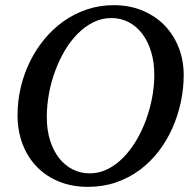

<svg xmlns="http://www.w3.org/2000/svg" viewBox="-20 -707 750 743"><path d="M577.1 -417Q577.1 -466.8 564.7 -507.3Q552.2 -547.9 530 -576.9Q507.8 -606 477.3 -621.6Q446.8 -637.2 411.1 -637.2Q374.5 -637.2 341.8 -621.1Q309.1 -605 281.2 -577.1Q253.4 -549.3 231.2 -512Q209 -474.6 193.4 -432.1Q177.7 -389.6 169.4 -344Q161.1 -298.3 161.1 -253.9Q161.1 -203.1 174.1 -162.8Q187 -122.6 209.2 -94.5Q231.4 -66.4 261.7 -51.3Q292 -36.1 327.1 -36.1Q363.8 -36.1 396.5 -52.5Q429.2 -68.8 457 -97.2Q484.9 -125.5 507.1 -162.8Q529.3 -200.2 544.9 -242.7Q560.5 -285.2 568.8 -329.8Q577.1 -374.5 577.1 -417ZM690.9 -417Q690.9 -364.3 679.7 -311.8Q668.5 -259.3 647 -210.9Q625.5 -162.6 593.8 -121.3Q562 -80.1 520.8 -49.3Q479.5 -18.6 429 -1.2Q378.4 16.1 319.8 16.1Q259.8 16.1 210 -3.7Q160.2 -23.4 124 -60.1Q87.9 -96.7 67.9 -147.9Q47.9 -199.2 47.9 -262.2Q47.9 -315.9 60.1 -368.2Q72.3 -420.4 95.5 -467.8Q118.7 -515.1 151.6 -555.2Q184.6 -595.2 225.8 -624.5Q267.1 -653.8 316.2 -670.4Q365.2 -687 419.9 -687Q481.9 -687 532.2 -665.8Q582.5 -644.5 617.7 -607.9Q652.8 -571.3 671.9 -522Q690.9 -472.7 690.9 -417Z"/></svg>

Font: Charis SIL Eur
Style: Italic
Weight: 400
Italic angle: -11°
Foundry: SIL International
Version: Version 5.000